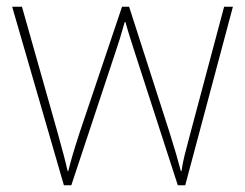

<svg xmlns="http://www.w3.org/2000/svg" viewBox="-20 -547 725 568"><path d="M380 -388 506 1H528L669 -527H643L544 -156C529 -99 521 -72 517 -41H515C507 -72 497 -106 481 -157L362 -527H341L216 -156C196 -95 190 -72 182 -41H180C173 -72 167 -95 150 -156L45 -527H16L169 1H191L320 -388C331 -420 339 -446 349 -482H351C361 -446 369 -423 380 -388Z"/></svg>

Font: Noto Sans Meetei Mayek Thin
Style: Regular
Weight: 100
Designer: Monotype Design Team and Neelakash Kshetrimayum
Foundry: Monotype Imaging Inc.
Version: Version 2.002